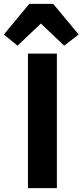

<svg xmlns="http://www.w3.org/2000/svg" viewBox="-70 -976 428 996"><path d="M75 -698H225V0H75ZM206 -956 338 -797 263 -739 142 -854 21 -739 -50 -797 82 -956Z"/></svg>

Font: iA Writer Quattro V
Style: Regular
Weight: 400
Designer: Mike Abbink, Paul van der Laan, Pieter van Rosmalen, Oliver Reichenstein
Foundry: Information Architects Inc.
Version: Version 2.000